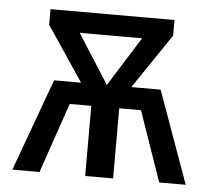

<svg xmlns="http://www.w3.org/2000/svg" viewBox="-44 -588 703 636"><g transform="rotate(5 307.5 -270.5)"><path d="M388.2 -306.7H485.6L595.9 0H507.7L426.7 -233.3H354.4V0H261.5V-233.3H189.7L109.7 0H19.5L131.3 -306.7H221L99 -488.7V-540.5H511.3V-488.7ZM409.7 -470.8H202.1L306.7 -306.7Z"/></g></svg>

Font: Fira Code Fixed Retina
Style: Regular
Weight: 450
Monospace: yes
Designer: Carrois Corporate, Edenspiekermann AG, Nikita Prokopov
Foundry: Carrois Corporate, Edenspiekermann AG, Nikita Prokopov
Version: Version 5.002